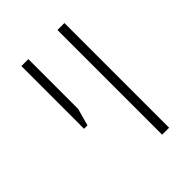

<svg xmlns="http://www.w3.org/2000/svg" viewBox="-176 -673 760 760"><g transform="rotate(-45 204.5 -293.0)"><path d="M281 0V-586H320V0ZM79 -235V-586H118V-307L98 -235Z"/></g></svg>

Font: Noto Sans Hebrew ExtraLight
Style: Regular
Weight: 250
Designer: Monotype Design Team
Foundry: Monotype Imaging Inc.
Version: Version 2.003